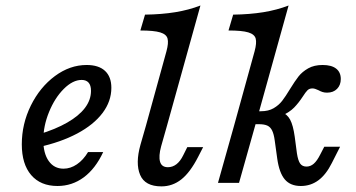

<svg xmlns="http://www.w3.org/2000/svg" viewBox="-20 -661 1288 694"><path d="M58.8 -139.2Q58.8 -213.2 91.5 -279.5Q124.3 -345.8 178.4 -386Q232.5 -426.1 293.2 -426.1Q336.6 -426.1 359.5 -404.9Q382.5 -383.6 382.5 -343.6Q382.5 -294.8 350.6 -252.5Q318.7 -210.2 259.1 -178.4Q199.4 -146.7 118.3 -129L119.1 -175Q181 -193.7 223.1 -218Q265.3 -242.2 287.1 -271Q308.9 -299.9 308.9 -332.5Q308.9 -352.4 300.3 -362.2Q291.6 -372.1 275.2 -372.1Q243.1 -372.1 210.6 -339.7Q178.1 -307.3 157.3 -256.3Q136.5 -205.3 136.5 -155.1Q136.5 -106.7 156.1 -79Q175.7 -51.3 209.6 -51.3Q234.8 -51.3 257.9 -67Q281.1 -82.7 298.2 -111.3H353Q325.1 -51.4 282.8 -20Q240.4 11.3 187.8 11.3Q126.7 11.3 92.7 -28.2Q58.8 -67.7 58.8 -139.2Z M487.3 -550.8 504.2 -608.1Q564.1 -608.9 613.5 -616.9Q662.9 -625 704.5 -641.1L583.6 -206.7H507.5L581.7 -475.8Q589.8 -505.6 585.7 -521.3Q581.7 -537 559.1 -543.9Q536.5 -550.8 487.3 -550.8ZM586.9 -56.6Q603.8 -56.6 617.8 -67.4Q631.8 -78.2 642.3 -99.8L657 -129.2H714.3L696.1 -93.8Q667.4 -37.8 635.4 -12.5Q603.4 12.7 563.5 12.7Q504 12.7 486.5 -28.9Q468.9 -70.5 487.7 -137.7L507.5 -206.7H583.6L562.4 -131.9Q552.8 -96.6 558.5 -76.6Q564.2 -56.6 586.9 -56.6Z M805.9 -550.8 822.8 -608.1Q882.6 -608.9 932.1 -616.9Q981.5 -625 1023.1 -641.1L902.2 -206.7H826L900.3 -475.8Q908.3 -505.6 904.3 -521.3Q900.2 -537 877.6 -543.9Q855 -550.8 805.9 -550.8ZM826 -206.7H902.2L844 0H767.9ZM982.1 -87.7 973.1 -152.6Q970 -176.1 963.7 -189Q957.5 -201.9 946.3 -207Q935 -212.1 915.8 -212.1H884.7L896.9 -258.9H923.5Q950.3 -258.9 969 -269.8Q987.7 -280.7 999.9 -296.5Q1012.1 -312.3 1028.2 -339Q1046 -368 1059.3 -385Q1072.7 -401.9 1094.1 -414Q1115.5 -426.1 1146.2 -426.1Q1178.2 -426.1 1195 -413Q1211.8 -399.9 1211.8 -375.5Q1211.8 -353.4 1198.3 -339.8Q1184.8 -326.1 1162.2 -326.1Q1152.9 -326.1 1145.9 -328.4Q1138.9 -330.6 1130.7 -335.1Q1124.9 -337.8 1119.6 -339.6Q1114.3 -341.4 1109.3 -341.4Q1098.1 -341.4 1091.3 -334.6Q1084.5 -327.8 1074.8 -312.5Q1059.6 -289.2 1043.2 -272.3Q1026.8 -255.4 996.5 -241.7L996.6 -256.6Q1017.7 -248.8 1028.7 -228.5Q1039.6 -208.2 1045.3 -166.9L1053.3 -106.5Q1057.3 -80.6 1065 -69.7Q1072.7 -58.9 1087.9 -58.9Q1102.3 -58.9 1114.2 -69.3Q1126.1 -79.7 1137.5 -102.4L1152.1 -130.6H1209.3L1179.5 -71.8Q1158.5 -29.7 1130.7 -9.2Q1102.9 11.3 1067.3 11.3Q1029.8 11.3 1009.6 -12.3Q989.4 -35.9 982.1 -87.7Z"/></svg>

Font: Playfair Micro SmCond SmLight
Style: Italic
Weight: 360
Width: 4
Italic angle: -15.6°
Designer: Claus Eggers Sørensen
Foundry: Claus Eggers Sørensen
Version: Version 2.203;Glyphs 3.3 (3326)